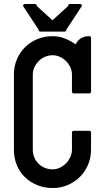

<svg xmlns="http://www.w3.org/2000/svg" viewBox="-20 -960 528 966"><path d="M352 -302H428Q438 -302 438 -292V-207Q438 -166 423 -131Q408 -96 382 -70Q356 -44 320.5 -29Q285 -14 245 -14Q203 -14 167.5 -28.5Q132 -43 105.5 -68.5Q79 -94 64.5 -129.5Q50 -165 50 -207V-585Q50 -626 65 -661.5Q80 -697 106.5 -723Q133 -749 168.5 -763.5Q204 -778 245 -778Q277 -778 306 -766.5Q335 -755 360 -737Q382 -778 428 -778Q438 -778 438 -768V-500Q438 -490 428 -490H352Q342 -490 342 -500V-585Q342 -604 334 -621.5Q326 -639 312.5 -652.5Q299 -666 281.5 -674Q264 -682 245 -682Q225 -682 207 -674.5Q189 -667 175.5 -653.5Q162 -640 153.5 -622.5Q145 -605 145 -585V-207Q145 -165 174 -136.5Q203 -108 245 -108Q264 -108 281.5 -116.5Q299 -125 312 -138V-137Q325 -151 333.5 -169Q342 -187 342 -207V-292Q342 -302 352 -302ZM333 -940H382Q392 -940 392 -930L314 -811Q314 -801 304 -801H288H286H184Q174 -801 174 -811L96 -930Q96 -940 106 -940H155Q165 -940 165 -930L244 -858L323 -930Q323 -940 333 -940Z"/></svg>

Font: Kanalisirung
Style: Regular
Weight: 500
Designer: Peter Wiegel
Foundry: Peter Wiegel
Version: 1.000